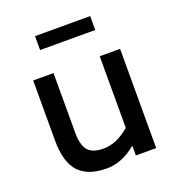

<svg xmlns="http://www.w3.org/2000/svg" viewBox="-140 -885 932 1011"><g transform="rotate(-20 326.0 -380.0)"><path d="M478 -772V-694H169V-772ZM453 -556H567V0H453V-55Q374 12 287 12Q182 12 131 -43Q80 -98 80 -221V-556H194V-221Q194 -153 219.5 -122.5Q245 -92 307 -92Q380 -92 453 -155Z"/></g></svg>

Font: Biryani DemiBold
Style: Regular
Weight: 600
Designer: Dan Reynolds and Mathieu Réguer
Foundry: Dan Reynolds and Mathieu Réguer
Version: Version 1.003;PS 001.003;hotconv 1.0.70;makeotf.lib2.5.58329